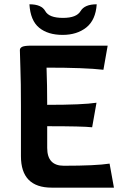

<svg xmlns="http://www.w3.org/2000/svg" viewBox="-20 -862 556 882"><path d="M196.8 -182.6Q196.8 -100.6 272.9 -100.6Q419.9 -100.6 483.4 -110.4L503.4 0H217.8Q76.2 0 76.2 -144.5V-375.5Q76.2 -486.8 73.7 -549.1Q71.3 -611.3 71.3 -631.8Q71.3 -641.6 82 -647Q92.8 -652.3 124.5 -652.3H474.6L455.1 -541.5Q370.6 -551.3 193.8 -551.3Q196.8 -470.7 196.8 -380.4Q360.4 -380.4 423.3 -390.1L403.3 -277.3Q360.4 -282.2 196.8 -282.2ZM267.6 -701.7Q200.2 -701.7 159.9 -734.6Q119.6 -767.6 115.2 -842.3Q170.9 -842.3 188 -811Q205.1 -779.8 269.5 -779.8Q331.5 -779.8 350.1 -811Q368.7 -842.3 424.3 -842.3Q419.4 -770 376.5 -735.8Q333.5 -701.7 267.6 -701.7Z"/></svg>

Font: Bainsley
Style: Bold
Weight: 700
Designer: Paul James MIller
Foundry: High-Logic / Made with FontCreator
Version: Version 1.411;March 28, 2021;FontCreator 13.0.0.2683 64-bit